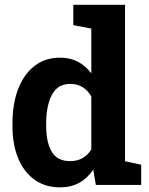

<svg xmlns="http://www.w3.org/2000/svg" viewBox="-20 -782 632 812"><path d="M233.9 10.3Q170.9 10.3 125.7 -22.2Q80.6 -54.7 56.6 -113Q32.7 -171.4 32.7 -249.5V-259.8Q32.7 -343.3 56.9 -405.8Q81.1 -468.3 126 -503.2Q170.9 -538.1 233.4 -538.1Q277.3 -538.1 309.8 -520.8Q342.3 -503.4 366.2 -471.7V-661.1L290 -675.8V-761.7H508.8V-100.1L577.1 -85.4V0H385.3L374.5 -64.5Q349.6 -27.8 314.9 -8.8Q280.3 10.3 233.9 10.3ZM276.4 -100.6Q335.4 -100.6 366.2 -149.9V-374Q335.4 -427.2 277.3 -427.2Q223.6 -427.2 199.5 -380.9Q175.3 -334.5 175.3 -259.8V-249.5Q175.3 -180.2 198.7 -140.4Q222.2 -100.6 276.4 -100.6Z"/></svg>

Font: Roboto Slab
Style: Bold
Weight: 700
Designer: Google
Version: Version 2.000; ttfautohint (v1.8.1.43-b0c9)